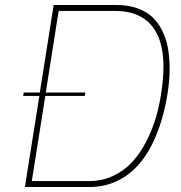

<svg xmlns="http://www.w3.org/2000/svg" viewBox="-20 -752 726 772"><path d="M338.9 -23.9Q391.1 -23.9 436 -45.4Q481 -66.9 511.7 -100.6Q542.5 -134.3 566.9 -180.7Q590.8 -227.1 604.5 -272Q618.2 -316.4 626 -363.8Q637.2 -430.2 637.2 -482.9Q637.2 -570.3 607.4 -623Q559.6 -708 442.9 -708H215.8L164.1 -379.9H323.2L320.8 -366.2H162.1L107.9 -23.9ZM338.9 0H80.1L138.2 -366.2H73.2L75.2 -379.9H140.1L195.8 -731.9H448.2Q495.1 -731.9 532.2 -718.8Q568.8 -705.6 592.3 -683.6Q615.7 -661.6 631.3 -630.4Q647 -599.1 653.8 -565.9Q662.1 -523.9 662.1 -476.1Q662.1 -448.2 659.7 -422.9Q650.4 -329.1 621.6 -244.1Q562 -69.3 439 -19Q393.1 0 338.9 0Z"/></svg>

Font: Squarion Thin
Style: Italic
Weight: 100
Designer: Natanael Gama
Version: Version 1.00;September 12, 2019;FontCreator 11.5.0.2425 64-b